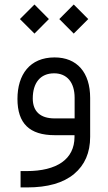

<svg xmlns="http://www.w3.org/2000/svg" viewBox="-20 -590 470 838"><path d="M373.5 -162.6C373.5 -273.4 316.4 -339.4 218.3 -339.4C109.9 -339.4 56.2 -264.2 56.2 -158.2C56.2 -51.3 108.9 0 218.8 0H305.2V8.3C304.7 104.5 229 156.7 95.7 156.7H69.8V228H98.6C188 228 256.3 208.5 303.2 169.4C350.1 130.4 373.5 76.2 373.5 7.3ZM130.4 -443.4 193.4 -506.8 130.4 -570.3 66.9 -506.8ZM301.8 -443.4 365.2 -506.8 301.8 -570.3 238.8 -506.8ZM123 -160.2C123 -228 155.8 -270 216.3 -270C271.5 -270 305.7 -231.4 305.7 -163.1V-73.2H218.3C156.2 -73.2 123 -103.5 123 -160.2Z"/></svg>

Font: Shabnam Light
Style: Regular
Weight: 300
Foundry: DejaVu fonts team - Redesigned by Saber Rastikerdar - Based on Vazir font
Version: Version 5.0.1